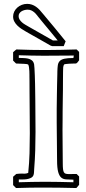

<svg xmlns="http://www.w3.org/2000/svg" viewBox="-20 -952 444 987"><path d="M239.7 -717.8Q235.8 -720.2 225.8 -725.8Q215.8 -731.4 202.9 -738.8Q189.9 -746.1 175.8 -754.2Q161.6 -762.2 148.7 -769.5Q135.7 -776.9 125.7 -782.5Q115.7 -788.1 111.8 -790.5Q101.1 -796.4 89.8 -804Q78.6 -811.5 69.1 -820.8Q59.6 -830.1 53.5 -841.6Q47.4 -853 47.4 -866.7Q47.4 -880.4 53.2 -892.3Q59.1 -904.3 69.1 -913.1Q79.1 -921.9 92 -927Q105 -932.1 119.6 -932.1Q132.8 -932.1 144 -928.2Q155.3 -924.3 165.3 -917.2Q175.3 -910.2 184.3 -900.4Q193.4 -890.6 202.6 -878.9Q231.9 -843.8 260.7 -809.3Q289.6 -774.9 317.4 -739.7Q314.9 -733.4 312.5 -727.3Q310.1 -721.2 307.6 -714.8H248.5ZM250 -744.1H276.4Q273.9 -747.6 266.4 -756.6Q258.8 -765.6 249.3 -777.3Q239.7 -789.1 228.8 -802.2Q217.8 -815.4 208 -827.1Q198.2 -838.9 190.9 -847.9Q183.6 -856.9 180.7 -860.4Q174.8 -867.2 169.2 -874.8Q163.6 -882.3 156.5 -888.4Q149.4 -894.5 141.1 -898.4Q132.8 -902.3 122.1 -902.3Q113.8 -902.3 105.5 -900.1Q97.2 -897.9 90.6 -893.8Q84 -889.6 79.8 -883.5Q75.7 -877.4 75.7 -869.1Q75.7 -859.4 80.8 -851.3Q85.9 -843.3 93.5 -836.7Q101.1 -830.1 110.1 -825Q119.1 -819.8 126.5 -815.4Q158.7 -796.9 190.4 -779.1Q222.2 -761.2 254.4 -742.7ZM386.7 -685.1V-642.1Q382.8 -637.2 378.4 -631.3Q374 -625.5 368.7 -625.5Q363.8 -625.5 354.7 -625.2Q345.7 -625 336.4 -624.5Q327.1 -624 319.1 -623Q311 -622.1 308.1 -620.1Q310.5 -621.6 312 -624Q305.7 -616.2 304.9 -606.4Q304.2 -596.7 304.2 -586.9Q304.2 -584.5 304 -570.8Q303.7 -557.1 303.7 -535.9Q303.7 -514.6 303.5 -488.5Q303.2 -462.4 302.7 -435.3Q302.2 -408.2 302 -382.1Q301.8 -356 301.8 -335Q301.8 -314 301.5 -300.3Q301.3 -286.6 301.3 -284.7Q301.3 -241.2 302 -198.5Q302.7 -155.8 302.7 -111.8Q302.7 -93.8 304 -82.8Q305.2 -71.8 308.6 -66.2Q312 -60.5 318.6 -58.8Q325.2 -57.1 335.9 -57.1Q343.3 -57.1 352.8 -57.4Q362.3 -57.6 374 -57.6Q379.9 -50.8 386.7 -44.9V-2Q382.8 2.4 379.6 6.6Q376.5 10.7 372.6 14.6Q331.1 13.7 289.8 12.9Q248.5 12.2 206.5 12.2Q170.4 12.2 134.8 12.7Q99.1 13.2 62.5 14.6L47.4 -0.5V-43.5Q51.3 -47.4 55.4 -50.5Q59.6 -53.7 63.5 -57.6H62Q70.8 -58.6 77.4 -59.1Q84 -59.6 89.4 -59.6Q99.1 -59.6 106.7 -59.3Q114.3 -59.1 124.5 -63H125Q130.4 -113.8 131.8 -164.3Q133.3 -214.8 133.3 -266.1Q133.3 -272.9 133.1 -296.4Q132.8 -319.8 132.8 -351.6Q132.8 -383.3 132.3 -418.7Q131.8 -454.1 131.8 -484.6Q131.8 -515.1 131.6 -536.1Q131.3 -557.1 131.3 -560.1Q131.3 -560.1 131.3 -568.1Q131.3 -576.2 130.9 -586.7Q130.4 -597.2 128.9 -607.2Q127.4 -617.2 124.5 -620.6Q121.1 -623 104.2 -623.8Q87.4 -624.5 62.5 -625.5L47.4 -640.6V-683.6Q51.3 -687.5 55.4 -690.7Q59.6 -693.8 64 -697.8Q138.7 -694.8 213.9 -694.8Q253.9 -694.8 293.9 -695.8Q334 -696.8 374 -697.8ZM204.1 -665.5Q171.9 -665.5 140.4 -666.3Q108.9 -667 76.7 -668V-654.3Q87.4 -653.8 99.9 -653.6Q112.3 -653.3 123.8 -650.9Q135.3 -648.4 143.8 -641.8Q152.3 -635.3 155.3 -621.6Q156.2 -616.2 157.2 -601.1Q158.2 -585.9 158.9 -565.7Q159.7 -545.4 160.2 -522.5Q160.6 -499.5 160.9 -478.8Q161.1 -458 161.4 -442.1Q161.6 -426.3 161.6 -419.9Q161.6 -384.8 162.1 -348.1Q162.6 -311.5 162.6 -274.4Q162.6 -226.1 161.1 -179.2Q159.7 -132.3 155.8 -84.5Q154.8 -75.7 154.8 -66.4Q154.8 -57.1 150.9 -48.8Q147.9 -42.5 140.9 -38.6Q133.8 -34.7 125 -32.5Q116.2 -30.3 106.9 -29.8Q97.7 -29.3 89.4 -29.3H76.7V-15.1Q110.4 -16.1 144 -16.8Q177.7 -17.6 211.4 -17.6Q248 -17.6 284.4 -16.8Q320.8 -16.1 357.4 -15.1V-28.3Q336.9 -29.3 321.3 -29.8Q305.7 -30.3 295.2 -38.8Q284.7 -47.4 279.1 -67.9Q273.4 -88.4 273.4 -128.4Q273.4 -130.4 273.2 -144.8Q272.9 -159.2 272.9 -179.9Q272.9 -200.7 272.5 -224.4Q272 -248 272 -268.8Q272 -289.6 271.7 -304Q271.5 -318.4 271.5 -320.3Q271.5 -356.9 271.5 -392.8Q271.5 -428.7 272.5 -464.8Q272.9 -497.6 273.4 -517.8Q273.9 -538.1 274.2 -550.5Q274.4 -563 274.7 -570.6Q274.9 -578.1 274.9 -585.4Q275.4 -604 277.3 -616.9Q279.3 -629.9 287.1 -638.2Q294.9 -646.5 311.3 -650.1Q327.6 -653.8 357.4 -653.8L359.4 -666.5Z"/></svg>

Font: XB Kayhan Pook
Style: Regular
Weight: 700
Designer: Behnam
Foundry: Irmug
Version: Version 7.300 2009